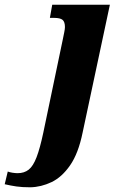

<svg xmlns="http://www.w3.org/2000/svg" viewBox="-154 -556 510 816"><path d="M-25 240Q-60 240 -84 236.5Q-108 233 -134 227L-121 173Q-114 176 -101.5 178Q-89 180 -79 180Q-51 180 -32 165Q-13 150 1.5 112Q16 74 30 8L113 -389Q116 -404 119 -418.5Q122 -433 122 -441Q122 -463 112 -471.5Q102 -480 76 -480H58L68 -536H313L197 8Q179 96 144 146.5Q109 197 65 218Q21 239 -25 240Z"/></svg>

Font: Noto Serif SemiCondensed ExtraBold
Style: Italic
Weight: 800
Width: 4
Italic angle: -12°
Designer: Monotype Design Team
Foundry: Monotype Imaging Inc.
Version: Version 2.014; ttfautohint (v1.8.4.7-5d5b)